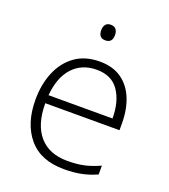

<svg xmlns="http://www.w3.org/2000/svg" viewBox="-135 -824 819 932"><g transform="rotate(20 274.5 -358.5)"><path d="M289.1 -541Q356.9 -541 401.9 -509.3Q446.8 -477.5 469.2 -422.1Q491.7 -366.7 491.7 -295.9V-260.3H108.4Q108.4 -150.9 158.9 -92.3Q209.5 -33.7 303.7 -33.7Q352.5 -33.7 388.9 -41.5Q425.3 -49.3 470.2 -69.3V-23.9Q431.2 -6.3 392.1 1.7Q353 9.8 302.2 9.8Q181.6 9.8 119.6 -64Q57.6 -137.7 57.6 -260.7Q57.6 -340.3 84.2 -403.8Q110.8 -467.3 162.4 -504.2Q213.9 -541 289.1 -541ZM288.6 -498.5Q212.4 -498.5 165.3 -447.8Q118.2 -397 109.9 -302.2H440.4Q440.4 -389.6 403.1 -444.1Q365.7 -498.5 288.6 -498.5ZM277.3 -727.1Q295.9 -727.1 304.7 -716.1Q313.5 -705.1 313.5 -686.5Q313.5 -646.5 277.3 -646.5Q242.2 -646.5 242.2 -686.5Q242.2 -705.1 251 -716.1Q259.8 -727.1 277.3 -727.1Z"/></g></svg>

Font: Open Sans Light
Style: Regular
Weight: 300
Designer: Monotype Design Team
Foundry: Monotype Imaging Inc.
Version: Version 3.000; ttfautohint (v1.8.4)